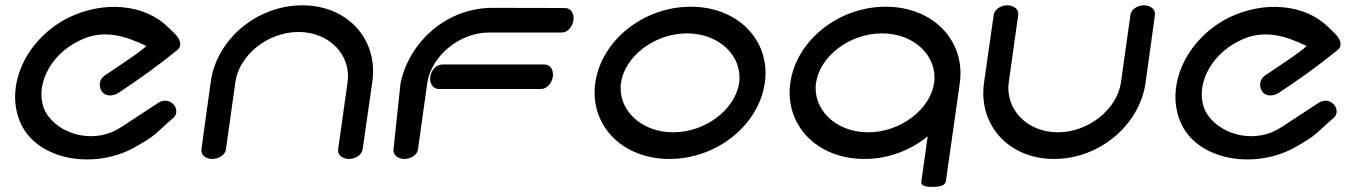

<svg xmlns="http://www.w3.org/2000/svg" viewBox="-20 -611 5211 738"><path d="M644.9 -156.8C663.8 -171.4 660.6 -198.9 643.6 -212.7C626.1 -229.2 602.2 -225.9 585.8 -214L446.3 -122.7C349 -57.4 220.6 -89.8 165.8 -164.3C160.6 -171.1 156.1 -178.2 152.5 -185.6C112 -272.3 165.8 -396.4 282.8 -453.6C375.4 -501.5 462 -472.9 542.2 -434.4C523.9 -413.1 409.2 -339.6 380.7 -319.5C361.5 -305 358.4 -278.8 371.7 -259.4C387 -237 418.4 -242.7 435.4 -254.1C514.4 -306.1 590.2 -360.6 660.9 -418.3C682.1 -435.6 670.8 -458.1 660.4 -471.7C648.8 -486.4 632.1 -500 623.5 -508.8C536 -593.7 380.7 -610.7 241.5 -542.4C77 -458.4 -4 -276.4 60 -136.1C124.4 4.2 336.8 40.1 490.2 -40.6C588.2 -95.3 575.2 -97.2 644.9 -156.8Z M1141.9 -590.6C967.1 -590.6 813 -459.5 790.3 -297.9C768.3 -141.7 754.3 -36.8 754.3 -36.8C751.2 -14.7 772.1 0 796.2 0C820.2 0 845.3 -14.6 848.4 -36.6L884.8 -296C899 -397.4 1007.4 -488.1 1127.5 -488.1C1247.5 -488.1 1330.4 -397.4 1316.1 -296C1301.1 -188.8 1279.7 -36.6 1279.7 -36.6C1276.6 -14.6 1297.5 0 1321.6 0C1345.3 0 1369.9 -14 1373.7 -36.2C1373.9 -37.5 1389.2 -141.3 1411.2 -297.9C1433.9 -459.5 1316.7 -590.6 1141.9 -590.6Z M1679.9 -363.1C1656.3 -363.1 1637.3 -340.3 1633.9 -316C1630.5 -291.8 1642.9 -269 1666.7 -269H2060.4C2082.9 -269.6 2101.4 -291.7 2104.9 -316C2108.2 -339.8 2097.4 -362.2 2073.9 -363.1C2072.4 -363.2 1680.3 -363.1 1679.9 -363.1ZM1621.7 -288.5C1636.9 -397.2 1747.5 -486 1859.4 -486C1977 -486 2139.5 -486 2139.5 -486C2162.3 -486 2180.8 -508.8 2184.2 -533C2187.5 -557.2 2175.5 -580 2152.8 -580C2152.8 -580 2043.1 -580.8 1872.7 -580.8C1696.4 -580.8 1552.7 -449.9 1519.6 -290.9L1519.5 -290.5L1519.4 -290C1519.3 -289.2 1493.4 -43.7 1492.4 -35.5C1490.4 -15.6 1509.7 0 1534.4 0C1558.5 0 1583.5 -14.6 1586.6 -36.6C1586.9 -38.2 1587.1 -39.8 1587.3 -41.4C1590.6 -65.4 1607.4 -186.7 1621.7 -288.5Z M2821 -292.6C2807 -192.7 2693.9 -102.5 2567.3 -102.5C2440.7 -102.5 2352.9 -192.7 2367 -292.6C2381 -392.5 2494.1 -482.7 2620.7 -482.7C2747.3 -482.7 2835.1 -392.5 2821 -292.6ZM2919.8 -292.6C2942.5 -454.6 2817.6 -585.2 2635.1 -585.2C2452.6 -585.2 2291 -454.6 2268.2 -292.6C2245.5 -130.6 2370.4 0 2552.9 0C2735.4 0 2897 -130.6 2919.8 -292.6Z M3384.7 -585.2C3202.2 -585.2 3040.6 -454.6 3017.8 -292.6C2995.1 -130.6 3120 0 3302.5 0C3392.8 0 3478.4 -32.3 3545.8 -86.9L3521.4 86.5C3518.5 107.5 3550.2 107.3 3563.8 107.3C3578.5 107.3 3612.7 107.1 3615.7 85.5L3669.2 -291.3C3692 -454 3567.2 -585.2 3384.7 -585.2ZM3570.6 -292.6C3556.6 -192.7 3443.5 -102.5 3316.9 -102.5C3190.3 -102.5 3102.5 -192.7 3116.6 -292.6C3130.6 -392.5 3243.7 -482.7 3370.3 -482.7C3496.9 -482.7 3584.6 -392.5 3570.6 -292.6Z M4325.1 -554 4288.7 -294.6C4274.5 -193.2 4166.1 -102.5 4046 -102.5C3926 -102.5 3843.1 -193.2 3857.4 -294.6C3872.4 -401.8 3893.8 -554 3893.8 -554C3896.9 -576 3876 -590.6 3851.9 -590.6C3827.9 -590.6 3802.8 -575.9 3799.7 -553.8C3799.7 -553.8 3784.2 -448.9 3762.3 -292.7C3739.6 -131.1 3856.8 0 4031.6 0C4206.4 0 4360.5 -131.1 4383.2 -292.7C4405.2 -448.9 4419.2 -553.8 4419.2 -553.8C4422.3 -575.9 4401.4 -590.6 4377.3 -590.6C4353.3 -590.6 4328.2 -576 4325.1 -554Z M5104.9 -156.8C5123.8 -171.4 5120.6 -198.9 5103.6 -212.7C5086.1 -229.2 5062.2 -225.9 5045.8 -214L4906.3 -122.7C4809 -57.4 4680.6 -89.8 4625.8 -164.3C4620.6 -171.1 4616.1 -178.2 4612.5 -185.6C4572 -272.3 4625.8 -396.4 4742.8 -453.6C4835.4 -501.5 4922 -472.9 5002.2 -434.4C4983.9 -413.1 4869.2 -339.6 4840.7 -319.5C4821.5 -305 4818.4 -278.8 4831.7 -259.4C4847 -237 4878.4 -242.7 4895.4 -254.1C4974.4 -306.1 5050.2 -360.6 5120.9 -418.3C5142.1 -435.6 5130.8 -458.1 5120.4 -471.7C5108.8 -486.4 5092.1 -500 5083.5 -508.8C4996 -593.7 4840.7 -610.7 4701.5 -542.4C4537 -458.4 4456 -276.4 4520 -136.1C4584.4 4.2 4796.8 40.1 4950.2 -40.6C5048.2 -95.3 5035.2 -97.2 5104.9 -156.8Z"/></svg>

Font: Hi.
Style: Black
Weight: 400
Designer: Mew Too, Robert Jablonski
Foundry: Cannot Into Space Fonts
Version: Version 1.996